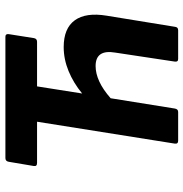

<svg xmlns="http://www.w3.org/2000/svg" viewBox="-4 -692 695 728"><g transform="rotate(-90 344.0 -327.5)"><path d="M175 0Q162 0 164 -13L247 -535H91Q77 -535 79 -547L95 -642Q97 -655 109 -655H569Q581 -655 579 -642L564 -547Q562 -535 550 -535H381L354 -364Q394 -397 439 -415.5Q484 -434 530 -434Q601 -434 631.5 -392Q662 -350 649 -271L607 -13Q606 0 594 0H485Q473 0 475 -13L509 -238Q522 -313 458 -313Q430 -313 399.5 -299Q369 -285 336 -256L297 -13Q295 0 284 0Z"/></g></svg>

Font: Sofia Sans Semi Condensed ExtraBold
Style: Italic
Weight: 800
Italic angle: -9°
Version: Version 4.100